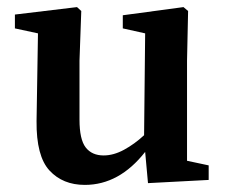

<svg xmlns="http://www.w3.org/2000/svg" viewBox="-20 -507 635 541"><path d="M397 9 389 -79Q316 14 219 14Q157 14 119.5 -26.5Q82 -67 83 -166L87 -413L22 -427V-466L197 -487L209 -476L204 -336V-170Q204 -114 221.5 -91.5Q239 -69 272 -69Q300 -69 329.5 -85Q359 -101 386 -126L389 -413L326 -427V-464L497 -487L510 -476L507 -336V-54L568 -41V0Z"/></svg>

Font: Source Serif Pro SemiBold
Style: Regular
Weight: 600
Designer: Frank Grießhammer
Foundry: Adobe Systems Incorporated
Version: Version 3.001;hotconv 1.0.111;makeotfexe 2.5.65597